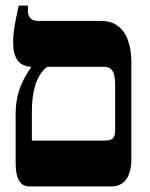

<svg xmlns="http://www.w3.org/2000/svg" viewBox="-20 -667 535 687"><path d="M450 -97V-443C450 -537 412 -592 344 -592H118C92 -592 80 -604 80 -629V-647H47C33 -584 27 -552 27 -517C27 -460 46 -431 91 -428V-426C64 -386 36 -339 36 -257V-82C36 -26 53 0 85 0H380C424 0 450 -35 450 -97ZM94 -164V-266C94 -340 110 -399 149 -428H353C377 -428 392 -414 392 -365V-207C392 -176 388 -164 354 -164Z"/></svg>

Font: Noto Serif Hebrew Condensed Extra
Style: Regular
Weight: 800
Width: 3
Designer: Monotype Design Team
Foundry: Monotype Imaging Inc.
Version: Version 1.901